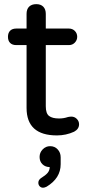

<svg xmlns="http://www.w3.org/2000/svg" viewBox="-20 -629 413 907"><path d="M105.5 -119.1V-563.5Q105.5 -585.9 117.7 -597.7Q129.9 -609.4 151.4 -609.4Q172.9 -609.4 184.6 -597.2Q196.3 -585 196.3 -563.5V-127Q196.3 -92.8 211.9 -81.1Q227.5 -69.3 258.8 -69.3Q279.3 -69.3 297.9 -75.2Q299.8 -75.2 300.8 -76.2Q310.5 -78.1 317.4 -78.1Q332 -78.1 342.8 -67.4Q353.5 -56.6 353.5 -42Q353.5 -19.5 330.1 -6.8Q292 10.7 249 10.7Q105.5 10.7 105.5 -119.1ZM161.1 234.4Q161.1 221.7 172.9 212.9Q195.3 199.2 205.1 187.5Q214.8 175.8 214.8 160.2Q194.3 160.2 180.7 147Q167 133.8 167 112.3Q167 91.8 181.6 76.7Q196.3 61.5 216.8 61.5Q238.3 61.5 252.4 76.7Q266.6 91.8 266.6 114.3V146.5Q266.6 212.9 200.2 252.9Q190.4 257.8 183.6 257.8Q173.8 257.8 167.5 251Q161.1 244.1 161.1 234.4ZM17.6 -455.1Q17.6 -473.6 27.8 -483.9Q38.1 -494.1 56.6 -494.1H305.7Q322.3 -494.1 333.5 -482.9Q344.7 -471.7 344.7 -455.1Q344.7 -439.5 333.5 -427.7Q322.3 -416 305.7 -416H56.6Q38.1 -416 27.8 -426.3Q17.6 -436.5 17.6 -455.1Z"/></svg>

Font: jf-openhuninn-2.1
Style: Regular
Weight: 400
Designer: [Kosugi Maru]
Designed by MOTOYA      

[Varela Round]
Joe Prince (Latin component); Avraham Cornfeld (Hebrew component)
Foundry: justfont Co., Ltd.
Version: 2.1